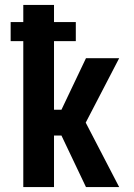

<svg xmlns="http://www.w3.org/2000/svg" viewBox="-20 -755 540 775"><path d="M327 0 228 -208H198V0H74V-589H23V-666H74V-735H198V-666H286V-589H198V-312H228L327 -520H461L326 -260L461 0Z"/></svg>

Font: Iosevka Term Curly Extrabold
Style: Regular
Weight: 800
Designer: Belleve Invis
Foundry: Belleve Invis
Version: Version 32.3.0